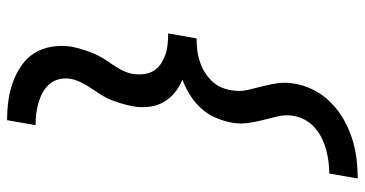

<svg xmlns="http://www.w3.org/2000/svg" viewBox="-263 -610 1026 540"><g transform="rotate(90 250.0 -340.0)"><path d="M318 153Q290 153 263.5 149.5Q237 146 212 137Q187 128 165 113Q143 98 129.5 76.5Q116 55 111.5 28Q107 1 111 -27Q114 -42 118.5 -57Q123 -72 129 -87Q135 -102 143.5 -116Q152 -130 161.5 -143.5Q171 -157 178 -171Q185 -185 188 -201Q190 -216 188.5 -231Q187 -246 179.5 -258.5Q172 -271 160 -279Q148 -287 134 -292Q120 -297 104.5 -298.5Q89 -300 74 -300L88 -380Q103 -380 118.5 -381.5Q134 -383 150 -388Q166 -393 180 -401Q194 -409 206.5 -421.5Q219 -434 225.5 -449Q232 -464 234 -479Q238 -502 233 -523.5Q228 -545 222.5 -566Q217 -587 214 -609Q211 -631 215 -653Q219 -681 232.5 -708Q246 -735 267.5 -756.5Q289 -778 315 -793Q341 -808 369 -817Q397 -826 425.5 -829.5Q454 -833 482 -833L468 -753Q452 -753 435.5 -751Q419 -749 402 -744.5Q385 -740 369.5 -732.5Q354 -725 340 -713Q326 -701 317.5 -685.5Q309 -670 306 -653Q302 -631 307 -609.5Q312 -588 317.5 -567Q323 -546 326 -524Q329 -502 325 -479Q321 -457 311.5 -434.5Q302 -412 285.5 -393.5Q269 -375 247.5 -361.5Q226 -348 204 -340Q224 -332 240.5 -318.5Q257 -305 267.5 -286.5Q278 -268 280.5 -245.5Q283 -223 279 -201Q276 -185 271.5 -170Q267 -155 261.5 -140.5Q256 -126 247 -112Q238 -98 229 -84.5Q220 -71 212.5 -56.5Q205 -42 202 -27Q199 -10 202.5 5.5Q206 21 216 33Q226 45 239.5 52.5Q253 60 268 64.5Q283 69 299.5 71Q316 73 332 73Z"/></g></svg>

Font: Iosevka Medium
Style: Italic
Weight: 500
Italic angle: -9°
Monospace: yes
Designer: Belleve Invis
Foundry: Belleve Invis
Version: Version 32.5.0; ttfautohint (v1.8.4)